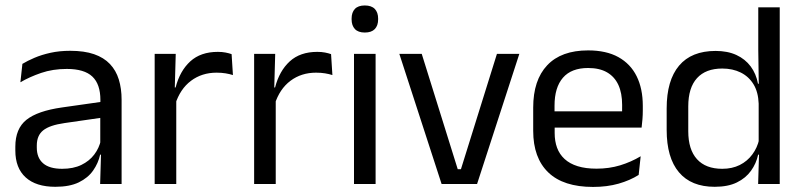

<svg xmlns="http://www.w3.org/2000/svg" viewBox="-20 -690 3010 720"><path d="M355.5 0 359 -118.5 356 -131V-286.5L356.5 -315Q356.5 -374.5 326.2 -403Q296 -431.5 230.5 -431.5Q178 -431.5 134.2 -416.5Q90.5 -401.5 56.5 -381.5L64 -450.5Q83 -462 109.2 -473.2Q135.5 -484.5 169.2 -492Q203 -499.5 243.5 -499.5Q296 -499.5 332.8 -486.8Q369.5 -474 392.2 -450Q415 -426 425.5 -392Q436 -358 436 -316V0ZM187.5 10.5Q115 10.5 76.2 -24.8Q37.5 -60 37.5 -125.5V-140Q37.5 -207.5 79.2 -240.8Q121 -274 212 -287L366.5 -309L371 -250L222 -228.5Q166 -220.5 142 -201.2Q118 -182 118 -144.5V-136.5Q118 -98 141.8 -77.5Q165.5 -57 213 -57Q255 -57 285 -71.5Q315 -86 333.5 -110.5Q352 -135 358.5 -165L371 -110H355.5Q348.5 -78 329.2 -50.5Q310 -23 275.5 -6.2Q241 10.5 187.5 10.5Z M637 -298.5 618.5 -361 638.5 -362Q654.5 -424 693.5 -459.8Q732.5 -495.5 797 -495.5Q813 -495.5 825.8 -493Q838.5 -490.5 848.5 -487L853.5 -408.5Q841 -412.5 825.8 -415Q810.5 -417.5 792 -417.5Q737 -417.5 696.2 -387Q655.5 -356.5 637 -298.5ZM560 0V-488H639L635 -344L641 -338V0Z M1010 -298.5 991.5 -361 1011.5 -362Q1027.5 -424 1066.5 -459.8Q1105.5 -495.5 1170 -495.5Q1186 -495.5 1198.8 -493Q1211.5 -490.5 1221.5 -487L1226.5 -408.5Q1214 -412.5 1198.8 -415Q1183.5 -417.5 1165 -417.5Q1110 -417.5 1069.2 -387Q1028.5 -356.5 1010 -298.5ZM933 0V-488H1012L1008 -344L1014 -338V0Z M1307.5 0V-488H1388.5V0ZM1348 -568Q1323 -568 1310.8 -581.2Q1298.5 -594.5 1298.5 -617.5V-620Q1298.5 -643.5 1310.8 -656.5Q1323 -669.5 1348 -669.5Q1373 -669.5 1385.5 -656.5Q1398 -643.5 1398 -620V-617.5Q1398 -594 1385.5 -581Q1373 -568 1348 -568Z M1708.5 -55.5 1843.5 -488H1927.5L1769 0H1636L1477.5 -488H1561.5L1696.5 -55.5Z M2204 11Q2092.5 11 2036 -43.5Q1979.5 -98 1979.5 -199.5V-286.5Q1979.5 -389.5 2032 -445.2Q2084.5 -501 2185.5 -501Q2253.5 -501 2299 -475.8Q2344.5 -450.5 2367.5 -404Q2390.5 -357.5 2390.5 -293V-275Q2390.5 -259 2389.2 -243Q2388 -227 2386 -211.5H2311.5Q2312.5 -235.5 2312.8 -257Q2313 -278.5 2313 -296.5Q2313 -341 2298.8 -371.8Q2284.5 -402.5 2256.2 -418.8Q2228 -435 2185.5 -435Q2122.5 -435 2091 -398.5Q2059.5 -362 2059.5 -294V-247.5L2060 -237.5V-191Q2060 -160.5 2069 -136Q2078 -111.5 2097.2 -93.8Q2116.5 -76 2146.2 -66.8Q2176 -57.5 2217 -57.5Q2264.5 -57.5 2305.5 -70Q2346.5 -82.5 2382.5 -104L2375 -34Q2342.5 -13.5 2299.5 -1.2Q2256.5 11 2204 11ZM2022 -211.5V-272.5H2369V-211.5Z M2660 10.5Q2572 10.5 2526 -44Q2480 -98.5 2480 -203V-283.5Q2480 -388.5 2526.5 -443.8Q2573 -499 2663.5 -499Q2708.5 -499 2741.5 -483.8Q2774.5 -468.5 2795 -441Q2815.5 -413.5 2822.5 -376H2849L2825 -301.5Q2823.5 -344.5 2805.8 -373.8Q2788 -403 2757.8 -418Q2727.5 -433 2688.5 -433Q2626.5 -433 2593.8 -397Q2561 -361 2561 -291V-198Q2561 -129 2593.8 -93Q2626.5 -57 2688.5 -57Q2725.5 -57 2754 -71.2Q2782.5 -85.5 2801.2 -110.8Q2820 -136 2827 -168L2847 -110H2823Q2816 -77 2796.2 -49.5Q2776.5 -22 2743.2 -5.8Q2710 10.5 2660 10.5ZM2823 0 2826.5 -118 2825 -144V-348L2825.5 -365L2823.5 -503.5V-662.5H2904V0Z"/></svg>

Font: Anek Telugu Medium
Style: Regular
Weight: 400
Version: Version 1.003